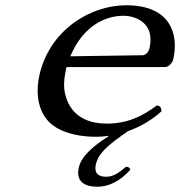

<svg xmlns="http://www.w3.org/2000/svg" viewBox="-20 -510 685 730"><path d="M475.8 135C473.4 128 468.4 124 459.4 124C432.3 146 412.6 162 383.6 162C346.6 162 338.4 141 344.5 115C354.5 71.4 390.7 41.5 466.6 -11.4C514.9 -28.5 558.9 -54.8 594.1 -87C593.6 -98 590.9 -108 576.2 -109C519.2 -66 461.2 -40 386.2 -40C322 -40 266.3 -62 238.7 -120C222.5 -158 217.6 -189 232.9 -255H607.9C621.9 -255 635.8 -272 638.6 -284C660.3 -378 630.1 -490 460.1 -490C322.1 -490 169.2 -395 130.2 -226C115.9 -164 122.8 -103 154.1 -61C185.7 -16 256.7 10 344.7 10C361.7 10 378.6 8.7 395.3 6.3C334.8 44.2 289.6 84 279.9 126C267.4 180 300.8 200 350.8 200C391.8 200 436.4 180 475.8 135ZM247.3 -296C298 -416 384.9 -450 448.9 -450C496.9 -450 570.4 -422 548.3 -326C546 -316 536.3 -300.2 522.3 -300Z"/></svg>

Font: Linux Libertine Mono O
Style: Mono Oblique
Weight: 400
Italic angle: -13°
Designer: Philipp H. Poll
Foundry: Philipp H. Poll
Version: Version 5.1.7